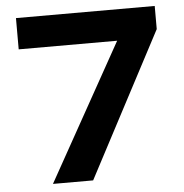

<svg xmlns="http://www.w3.org/2000/svg" viewBox="-51 -746 762 795"><g transform="rotate(-5 330.0 -348.5)"><path d="M304.2 0H137.2L453.6 -567.4H44.4V-697.3H621.1V-601.1Z"/></g></svg>

Font: Lunasima
Style: Bold
Weight: 700
Designer: The DocRepair Project, Monotype Design Team
Foundry: Google
Version: Version 2.009